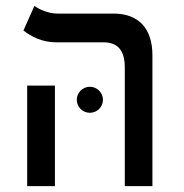

<svg xmlns="http://www.w3.org/2000/svg" viewBox="-20 -632 626 652"><path d="M403.8 0H497.6V-444.3C497.6 -535.2 450.7 -585.9 365.7 -585.9H174.3C143.1 -585.9 111.3 -601.6 96.7 -611.8L59.6 -528.3C85.9 -508.3 122.1 -488.3 170.4 -488.3H331.1C379.9 -488.3 403.8 -460.9 403.8 -402.3ZM72.3 0H166.5V-341.3H72.3ZM285.2 -249C309.6 -249 329.6 -268.6 329.6 -293C329.6 -317.4 309.6 -337.4 285.2 -337.4C260.7 -337.4 240.7 -317.4 240.7 -293C240.7 -268.6 260.7 -249 285.2 -249Z"/></svg>

Font: Cascadia Code PL
Style: Regular
Weight: 400
Monospace: yes
Designer: Aaron Bell
Foundry: Saja Typeworks
Version: Version 2404.023